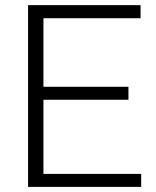

<svg xmlns="http://www.w3.org/2000/svg" viewBox="-20 -731 609 751"><path d="M482.4 -340.8H149.9V-50.8H532.2V0H89.8V-710.9H529.8V-659.7H149.9V-391.6H482.4Z"/></svg>

Font: Roboto-Light
Style: Regular
Weight: 300
Designer: Google
Version: Version 2.137; 2017